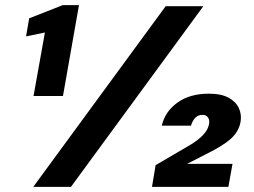

<svg xmlns="http://www.w3.org/2000/svg" viewBox="-20 -724 985 744"><path d="M110 -352 154 -598 81 -583 93 -653 223 -704H286L224 -352ZM109 0 622 -700H768L255 0ZM569 0 583 -84 718 -163Q748 -181 767 -201Q786 -221 790 -243Q793 -260 785.5 -269.5Q778 -279 765 -279Q748 -279 737 -268Q726 -257 720 -237H607Q619 -291 667 -326Q715 -361 789 -361Q838 -361 866.5 -345Q895 -329 906 -304Q917 -279 912 -251Q905 -213 873 -185Q841 -157 777 -126L705 -89H881L865 0Z"/></svg>

Font: DM Sans 16pt Black
Style: Italic
Weight: 900
Italic angle: -10°
Version: Version 4.004;gftools[0.9.30]